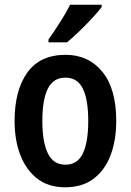

<svg xmlns="http://www.w3.org/2000/svg" viewBox="-20 -786 556 816"><path d="M474 -272Q474 -190 450 -126.5Q426 -63 378 -26.5Q330 10 256 10Q187 10 139.5 -26Q92 -62 67 -125.5Q42 -189 42 -272Q42 -402 96 -477.5Q150 -553 259 -553Q356 -553 415 -481Q474 -409 474 -272ZM160 -272Q160 -182 183.5 -134Q207 -86 258 -86Q309 -86 332 -133.5Q355 -181 355 -272Q355 -363 332 -409.5Q309 -456 258 -456Q207 -456 183.5 -409.5Q160 -363 160 -272ZM412 -756Q398 -737 372 -709Q346 -681 317 -653Q288 -625 265 -606H186V-618Q212 -655 236.5 -693.5Q261 -732 278 -766H412Z"/></svg>

Font: Noto Sans Hebrew Condensed SemiBold
Style: Regular
Weight: 600
Width: 3
Designer: Monotype Design Team
Foundry: Monotype Imaging Inc.
Version: Version 2.004; ttfautohint (v1.8.4.7-5d5b)